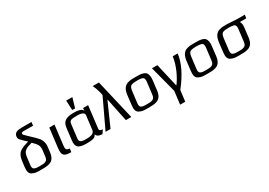

<svg xmlns="http://www.w3.org/2000/svg" viewBox="20 -1709 4093 2917"><g transform="rotate(-30 2066.0 -250.5)"><path d="M342 -632H504L511 -693H343C269 -693 210 -680 203 -617C200 -596 204 -578 215 -562C224 -549 258 -516 318 -461L313 -459C252 -440 226 -434 178 -407C124 -376 100 -324 90 -243L79 -153C70 -82 80 -35 124 -14C171 10 205 10 282 10C343 10 371 10 419 -3C484 -21 515 -72 525 -153L537 -253C542 -302 529 -350 498 -396C478 -421 430 -470 352 -541C330 -561 315 -576 308 -585C300 -594 297 -601 298 -608C300 -630 316 -632 342 -632ZM431 -140C426 -100 417 -74 389 -62C357 -48 336 -49 289 -49C242 -49 221 -48 193 -62C167 -74 164 -100 169 -140L182 -247C186 -278 191 -303 197 -321C209 -356 244 -381 276 -394C292 -400 318 -408 353 -418H355C393 -383 418 -353 431 -328C443 -303 447 -272 443 -237Z M752 -136 794 -484H703L661 -141C657 -108 658 -82 662 -62C675 -3 728 7 806 7L814 -53C758 -57 744 -76 752 -136Z M1338 -103 1384 -484H1296L1290 -432C1291 -481 1199 -494 1141 -494C1018 -494 942 -468 928 -357L902 -144C894 -85 904 -45 930 -23C956 -1 1004 10 1074 10C1118 10 1152 8 1175 3C1221 -7 1229 -16 1249 -51C1256 -16 1290 4 1353 7L1394 -54C1353 -56 1333 -65 1338 -103ZM1100 -52C1027 -52 981 -62 989 -127L1018 -366C1021 -393 1032 -411 1049 -419C1066 -427 1102 -431 1155 -431C1244 -431 1285 -409 1280 -366L1251 -127C1242 -61 1178 -52 1100 -52ZM1188 -540 1238 -710H1130L1138 -540Z M1698 -700H1589C1613 -647 1629 -605 1636 -573L1651 -508L1411 0H1498L1678 -406H1683L1767 0H1862Z M2423 -321C2427 -353 2427 -380 2422 -402C2412 -445 2398 -467 2355 -481C2309 -495 2285 -494 2222 -494C2159 -494 2134 -495 2085 -481C2019 -462 1988 -405 1977 -321L1957 -153C1948 -82 1958 -35 2002 -14C2049 10 2083 10 2160 10C2221 10 2249 10 2297 -3C2362 -21 2393 -72 2403 -153ZM2309 -140C2304 -100 2295 -74 2267 -62C2235 -48 2214 -49 2167 -49C2120 -49 2099 -48 2071 -62C2045 -74 2042 -100 2047 -140L2071 -336C2077 -381 2089 -408 2108 -419C2128 -430 2163 -435 2214 -435C2266 -435 2300 -430 2316 -419C2333 -408 2339 -381 2333 -336Z M2698 -76H2693L2599 -484H2504L2626 -17L2598 209H2688L2712 17C2856 -164 2937 -331 2955 -484H2868C2850 -333 2769 -171 2698 -76Z M3461 -321C3465 -353 3465 -380 3460 -402C3450 -445 3436 -467 3393 -481C3347 -495 3323 -494 3260 -494C3197 -494 3172 -495 3123 -481C3057 -462 3026 -405 3015 -321L2995 -153C2986 -82 2996 -35 3040 -14C3087 10 3121 10 3198 10C3259 10 3287 10 3335 -3C3400 -21 3431 -72 3441 -153ZM3347 -140C3342 -100 3333 -74 3305 -62C3273 -48 3252 -49 3205 -49C3158 -49 3137 -48 3109 -62C3083 -74 3080 -100 3085 -140L3109 -336C3115 -381 3127 -408 3146 -419C3166 -430 3201 -435 3252 -435C3304 -435 3338 -430 3354 -419C3371 -408 3377 -381 3371 -336Z M3828 -494C3765 -494 3740 -495 3691 -481C3625 -462 3594 -405 3583 -321L3563 -153C3554 -82 3564 -35 3608 -14C3655 10 3689 10 3766 10C3827 10 3855 10 3903 -3C3968 -21 3999 -72 4009 -153L4029 -319C4035 -368 4029 -403 4011 -425H4125L4132 -484H4005C3989 -484 3845 -494 3828 -494ZM3915 -140C3910 -100 3901 -74 3873 -62C3841 -48 3820 -49 3773 -49C3726 -49 3705 -48 3677 -62C3651 -74 3648 -100 3653 -140L3677 -336C3683 -381 3695 -408 3714 -419C3734 -430 3769 -435 3820 -435C3872 -435 3906 -430 3922 -419C3939 -408 3945 -381 3939 -336Z"/></g></svg>

Font: Gamestation Text
Style: Italic
Weight: 400
Designer: Jonas Hecksher
Foundry: Jonas Hecksher, Playtypeª, e-types AS
Version: Version 1.003